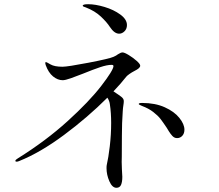

<svg xmlns="http://www.w3.org/2000/svg" viewBox="-20 -846 1040 912"><path d="M373 -819Q373 -826 399 -826Q433 -826 476.5 -813Q520 -800 551.5 -777Q583 -754 583 -727Q583 -709 571.5 -697.5Q560 -686 546 -686Q523 -686 502 -718Q488 -740 459.5 -767Q431 -794 387 -811Q384 -812 378.5 -814Q373 -816 373 -819ZM617 -508Q607 -503 595.5 -495Q584 -487 580 -482Q556 -451 519 -412Q545 -395 556.5 -386Q568 -377 568 -366Q568 -357 566 -345.5Q564 -334 563 -317Q559 -263 559 -201Q559 -122 558.5 -101.5Q558 -81 558 -77L559 -43Q561 -19 561 -6Q561 18 555 32Q549 46 533 46Q513 46 499.5 15Q486 -16 486 -47Q486 -58 487 -62Q495 -96 501.5 -151.5Q508 -207 508 -262Q508 -310 502 -350Q500 -367 490 -382Q396 -288 283.5 -204.5Q171 -121 71 -81Q64 -78 59 -78Q53 -78 53 -82Q53 -87 65 -94Q198 -177 301 -270.5Q404 -364 461 -438Q518 -512 519 -532Q519 -538 510 -538Q489 -538 456 -527Q423 -516 374 -496Q344 -484 317 -474.5Q290 -465 278 -465Q254 -465 232 -483Q210 -501 197 -537Q195 -543 195 -546Q195 -551 198 -551Q201 -551 208.5 -546.5Q216 -542 220 -540Q239 -529 277 -529Q301 -529 400 -548Q499 -567 519 -576Q533 -582 540 -588Q554 -597 562 -597Q571 -597 591.5 -584.5Q612 -572 629 -557Q646 -542 646 -534Q646 -528 639.5 -522Q633 -516 617 -508ZM856 -230Q856 -212 846 -201Q836 -190 821 -190Q808 -190 798.5 -200.5Q789 -211 782 -222.5Q775 -234 772 -239Q754 -266 742 -281.5Q730 -297 708 -314Q686 -331 654 -343Q639 -349 639 -352Q639 -357 655 -357Q717 -357 762.5 -336.5Q808 -316 832 -286Q856 -256 856 -230Z"/></svg>

Font: Shippori Mincho
Style: Regular
Weight: 400
Designer: FONTDASU
Foundry: FONTDASU / Google Inc. / but / Adobe
Version: Version 3.110; ttfautohint (v1.8.3)